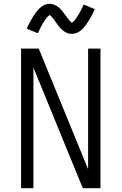

<svg xmlns="http://www.w3.org/2000/svg" viewBox="-20 -991 640 1011"><path d="M91 0V-735H184L444 -100V-735H509V0H416L156 -635V0ZM358 -813Q353 -813 348 -813.5Q343 -814 338.5 -815.5Q334 -817 329.5 -819Q325 -821 320.5 -824Q316 -827 312.5 -829.5Q309 -832 305 -836Q301 -840 297.5 -843.5Q294 -847 291 -851Q288 -855 285 -859Q282 -863 279 -867Q276 -871 273 -875Q270 -879 267 -884Q264 -889 260.5 -893Q257 -897 254.5 -900Q252 -903 248 -906.5Q244 -910 242 -912Q240 -911 236 -908Q232 -905 228 -900.5Q224 -896 222.5 -893.5Q221 -891 219 -888Q217 -885 215 -882Q213 -879 210.5 -875.5Q208 -872 205.5 -867.5Q203 -863 200.5 -858.5Q198 -854 195.5 -849.5Q193 -845 190.5 -839.5Q188 -834 185 -828Q182 -822 179 -816L121 -840Q129 -859 137 -874Q145 -889 153 -901.5Q161 -914 168.5 -924.5Q176 -935 187 -946Q198 -957 212 -964Q226 -971 242 -971Q252 -971 261.5 -967.5Q271 -964 279.5 -959Q288 -954 295 -947Q302 -940 308.5 -932Q315 -924 320.5 -916Q326 -908 333 -899Q340 -890 346 -883Q352 -876 358 -871Q360 -872 364 -875Q368 -878 372 -882.5Q376 -887 377.5 -889.5Q379 -892 381 -895Q383 -898 385 -901Q387 -904 389.5 -908Q392 -912 394.5 -916Q397 -920 399.5 -924.5Q402 -929 404.5 -934Q407 -939 409.5 -944Q412 -949 415 -955Q418 -961 421 -967L479 -943Q471 -924 463 -909Q455 -894 447 -881.5Q439 -869 431.5 -858.5Q424 -848 413 -837Q402 -826 388 -819.5Q374 -813 358 -813Z"/></svg>

Font: Iosevka Curly Light Extended
Style: Regular
Weight: 300
Width: 7
Monospace: yes
Designer: Belleve Invis
Foundry: Belleve Invis
Version: Version 11.1.0; ttfautohint (v1.8.3)